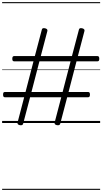

<svg xmlns="http://www.w3.org/2000/svg" viewBox="-20 -1161 965 1812"><path d="M166 20Q140 14 146 -6L208 -243H28Q17 -243 13 -249Q9 -255 9 -268Q9 -282 13 -287.5Q17 -293 28 -293H221L296 -582H115Q105 -582 100.5 -587.5Q96 -593 96 -606Q96 -620 100.5 -626Q105 -632 115 -632H309L375 -882Q379 -900 406 -894Q432 -887 427 -868L365 -632H659L725 -882Q729 -900 756 -894Q782 -887 777 -868L715 -632H898Q908 -632 912.5 -626Q917 -620 917 -606Q917 -593 912.5 -587.5Q908 -582 898 -582H702L627 -293H810Q820 -293 824.5 -287.5Q829 -282 829 -268Q829 -255 824.5 -249Q820 -243 810 -243H614L548 8Q543 25 516 20Q503 17 498 10.5Q493 4 496 -6L558 -243H264L198 8Q193 25 166 20ZM277 -293H571L646 -582H352ZM0 621H925V631H0ZM0 -20H925V0H0ZM0 -505H925V-500H0ZM0 -1141H925V-1131H0Z"/></svg>

Font: Playwrite BR Guides
Style: Regular
Weight: 400
Designer: Veronika Burian, José Scaglione
Foundry: TypeTogether
Version: Version 1.003